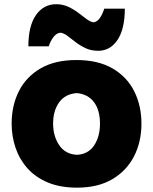

<svg xmlns="http://www.w3.org/2000/svg" viewBox="-20 -866 718 902"><path d="M342.3 15.6Q262.7 15.6 204.6 -8.8Q146.5 -33.2 108.9 -75.4Q71.3 -117.7 53 -171.9Q34.7 -226.1 34.7 -285.2Q34.7 -370.1 68.8 -437.7Q103 -505.4 170.7 -544.7Q238.3 -584 338.4 -584Q441.4 -584 509.3 -544.2Q577.1 -504.4 610.8 -436.8Q644.5 -369.1 644.5 -285.2Q644.5 -199.2 609.4 -131.1Q574.2 -63 506.8 -23.7Q439.5 15.6 342.3 15.6ZM341.3 -138.7Q395 -141.6 422.4 -183.1Q449.7 -224.6 449.7 -285.2Q449.7 -348.1 421.9 -385.7Q394 -423.3 341.3 -428.7Q286.6 -424.8 258.1 -385.5Q229.5 -346.2 229.5 -285.2Q229.5 -226.6 258.1 -184.1Q286.6 -141.6 341.3 -138.7ZM441.4 -627.4Q408.2 -627.4 382.1 -639.6Q356 -651.9 334.7 -668.5Q313.5 -685.1 296.1 -698Q278.8 -710.9 263.2 -712.4Q245.1 -710.4 231 -691.7Q216.8 -672.9 209 -648.4H113.3Q113.3 -744.1 148.9 -795.2Q184.6 -846.2 244.1 -846.2Q274.9 -846.2 301 -834Q327.1 -821.8 348.6 -805.2Q370.1 -788.6 387.9 -775.6Q405.8 -762.7 419.9 -761.2Q437 -763.7 449.5 -781.7Q461.9 -799.8 469.7 -825.2H566.4Q566.4 -730 532.2 -678.7Q498 -627.4 441.4 -627.4Z"/></svg>

Font: Pinar-DS4-FD ExtraBold
Style: Regular
Weight: 800
Designer: Amin Abedi
Version: Version 3.000